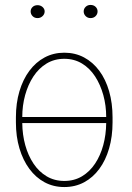

<svg xmlns="http://www.w3.org/2000/svg" viewBox="-20 -753 537 783"><path d="M242.2 -538.1Q286.6 -538.1 322.8 -518.8Q358.9 -499.5 385 -464.4Q411.1 -429.2 425 -380.9Q439 -332.5 439 -274.4V-253.9Q439 -196.3 425 -147.9Q411.1 -99.6 385 -64.2Q358.9 -28.8 322.8 -9.5Q286.6 9.8 242.2 9.8Q198.2 9.8 162.1 -9.5Q126 -28.8 99.9 -64.2Q73.7 -99.6 59.3 -147.9Q44.9 -196.3 44.9 -253.9V-274.4Q44.9 -332.5 59.3 -380.9Q73.7 -429.2 99.9 -464.4Q126 -499.5 162.1 -518.8Q198.2 -538.1 242.2 -538.1ZM242.2 -513.2Q201.7 -513.2 169.9 -493.9Q138.2 -474.6 116.2 -441.2Q94.2 -407.7 82.5 -365Q70.8 -322.3 70.8 -275.9H413.1Q413.1 -322.3 401.4 -365Q389.6 -407.7 367.9 -441.2Q346.2 -474.6 314.5 -493.9Q282.7 -513.2 242.2 -513.2ZM242.2 -15.1Q282.7 -15.1 314.2 -33.9Q345.7 -52.7 367.7 -85.7Q389.6 -118.7 401.1 -161.1Q412.6 -203.6 413.1 -251H70.8Q71.3 -203.6 83 -161.1Q94.7 -118.7 116.7 -85.7Q138.7 -52.7 170.4 -33.9Q202.1 -15.1 242.2 -15.1ZM105 -706.5Q105 -716.8 112.8 -724.4Q120.6 -731.9 133.3 -731.9Q145 -731.9 153.6 -724.4Q162.1 -716.8 162.1 -706.5Q162.1 -695.3 153.6 -687.3Q145 -679.2 133.3 -679.2Q120.6 -679.2 112.8 -687.3Q105 -695.3 105 -706.5ZM321.3 -706.5Q321.3 -717.3 329.3 -725.1Q337.4 -732.9 349.1 -732.9Q361.8 -732.9 369.9 -725.1Q377.9 -717.3 377.9 -706.5Q377.9 -695.3 369.9 -687.3Q361.8 -679.2 349.1 -679.2Q337.4 -679.2 329.3 -687.3Q321.3 -695.3 321.3 -706.5Z"/></svg>

Font: Roboto Condensed Thin
Style: Regular
Weight: 250
Width: 3
Designer: Christian Robertson
Foundry: Google
Version: Version 3.009; 2024